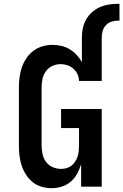

<svg xmlns="http://www.w3.org/2000/svg" viewBox="-20 -978 646 1006"><path d="M251 8Q224 8 198 0.5Q172 -7 151.5 -23.5Q131 -40 116.5 -62.5Q102 -85 93.5 -110.5Q85 -136 82 -162.5Q79 -189 79 -215V-520Q79 -546 82.5 -573Q86 -600 94.5 -625Q103 -650 118.5 -673Q134 -696 155.5 -712Q177 -728 203 -735.5Q229 -743 256 -743Q279 -743 302 -737.5Q325 -732 345 -720Q365 -708 381 -691Q397 -674 409 -653V-781Q409 -806 414 -830Q419 -854 431 -875.5Q443 -897 461.5 -913.5Q480 -930 502.5 -940Q525 -950 549.5 -954Q574 -958 598 -958H606V-870H598Q581 -870 564 -864.5Q547 -859 535 -846Q523 -833 518 -816Q513 -799 513 -781V-554H394Q394 -572 386 -589Q378 -606 364.5 -618Q351 -630 333.5 -636Q316 -642 298 -642Q275 -642 254.5 -632.5Q234 -623 220.5 -604.5Q207 -586 202.5 -564Q198 -542 198 -520V-215Q198 -193 203 -170.5Q208 -148 221 -130Q234 -112 255.5 -102.5Q277 -93 299 -93Q314 -93 328.5 -97Q343 -101 354.5 -110Q366 -119 374 -131.5Q382 -144 386.5 -157.5Q391 -171 392.5 -186Q394 -201 394 -215V-307H300V-407H513V0H405V-119Q398 -93 385 -69Q372 -45 351.5 -27Q331 -9 304.5 -0.5Q278 8 251 8Z"/></svg>

Font: Iosevka Plex Etoile
Style: Bold
Weight: 700
Designer: Belleve Invis
Foundry: Belleve Invis
Version: Version 25.1.1; ttfautohint (v1.8.4)